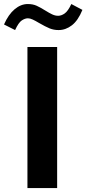

<svg xmlns="http://www.w3.org/2000/svg" viewBox="-52 -952 437 972"><path d="M-31.7 -828.1 24.4 -799.8Q42 -837.9 58.3 -848.6Q74.7 -859.4 89.4 -859.4Q100.1 -859.4 113.8 -853Q127.4 -846.7 144.5 -836.4Q178.2 -816.9 199.2 -808.3Q220.2 -799.8 244.6 -799.8Q280.8 -799.8 312 -824Q343.3 -848.1 365.2 -901.9L309.1 -931.6Q292.5 -896 275.6 -884Q258.8 -872.1 242.2 -872.1Q227.1 -872.1 212.2 -879.2Q197.3 -886.2 178.7 -897.9Q152.8 -914.1 133.5 -922.9Q114.3 -931.6 88.9 -931.6Q53.7 -931.6 22.2 -905.3Q-9.3 -878.9 -31.7 -828.1ZM237.3 0V-713.9H86.9V0Z"/></svg>

Font: Estedad-FD-VF Thin
Style: Regular
Weight: 100
Designer: Amin Abedi
Version: Version 5.0